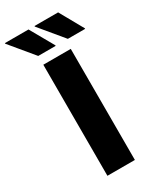

<svg xmlns="http://www.w3.org/2000/svg" viewBox="-282 -1005 894 1078"><g transform="rotate(-30 165.0 -466.5)"><path d="M76 -720H254V0H76ZM76 -777 -50 -929V-933H103L189 -781V-777ZM268 -777 142 -929V-933H295L380 -781V-777Z"/></g></svg>

Font: Kufam
Style: Bold
Weight: 700
Designer: Wael Morcos, Artur Schmal
Foundry: Original Type
Version: Version 1.300; ttfautohint (v1.8.3)